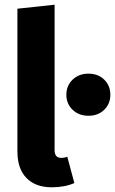

<svg xmlns="http://www.w3.org/2000/svg" viewBox="-20 -779 489 816"><path d="M200 17Q131 17 92.5 -22.5Q54 -62 54 -135V-742L212 -759V-141Q212 -108 240 -108Q254 -108 266 -113L296 -1Q255 17 200 17ZM449 -376Q449 -338 423 -312.5Q397 -287 356 -287Q315 -287 288.5 -312.5Q262 -338 262 -376Q262 -415 288.5 -440.5Q315 -466 356 -466Q397 -466 423 -440.5Q449 -415 449 -376Z"/></svg>

Font: FiraGO
Style: Bold
Weight: 700
Designer: bBox Type
Foundry: bBox Type GmbH
Version: Version 1.001;PS 001.001;hotconv 1.0.88;makeotf.lib2.5.64775